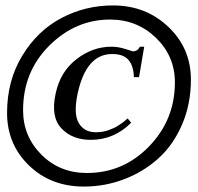

<svg xmlns="http://www.w3.org/2000/svg" viewBox="-20 -670 729 707"><path d="M463 -218Q400 -155 314 -155Q246 -155 206 -197.5Q166 -240 185 -326Q202 -406 261.5 -452Q321 -498 390 -498Q416 -498 442 -489.5Q468 -481 469 -481Q487 -481 495 -498H511L492 -386H473Q472 -428 452.5 -450Q433 -472 390 -471Q297 -469 266 -326Q250 -251 270 -217Q290 -183 333 -183Q346 -183 358 -185Q370 -187 380.5 -191Q391 -195 399 -198.5Q407 -202 416 -208Q425 -214 429.5 -217Q434 -220 441.5 -226.5Q449 -233 450 -234ZM289 17Q167 17 86.5 -61Q6 -139 6 -254Q6 -373 62 -465Q118 -557 206 -603.5Q294 -650 396 -650Q517 -650 600 -571Q683 -492 683 -377Q683 -287 650.5 -211.5Q618 -136 563 -86.5Q508 -37 437 -10Q366 17 289 17ZM300 -33Q434 -33 529 -131Q624 -229 624 -367Q624 -463 554.5 -530.5Q485 -598 385 -598Q258 -598 161.5 -502Q65 -406 65 -264Q65 -168 132.5 -100.5Q200 -33 300 -33Z"/></svg>

Font: GFS Artemisia
Style: Bold Italic
Weight: 700
Italic angle: -12°
Designer: Designed by Takis Katsoulidis and George D. Matthiopoulos.
Foundry: Designed by Takis Katsoulidis and George D. Matthiopoulos.
Version: Version 1.0